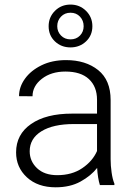

<svg xmlns="http://www.w3.org/2000/svg" viewBox="-20 -797 576 827"><path d="M410.2 0Q405.8 -13.7 402.6 -33.4Q399.4 -53.2 398.4 -73.7Q372.1 -40 327.1 -15.1Q282.2 9.8 219.7 9.8Q142.6 9.8 95.9 -33.2Q49.3 -76.2 49.3 -140.6Q49.3 -218.3 113.8 -262.9Q178.2 -307.6 290 -307.6H397.9V-367.2Q397.9 -423.8 363 -456.3Q328.1 -488.8 261.7 -488.8Q200.2 -488.8 160.2 -457.5Q120.1 -426.3 120.1 -382.3L62 -382.8Q62 -422.4 87.4 -457.8Q112.8 -493.2 158.4 -515.6Q204.1 -538.1 264.6 -538.1Q349.1 -538.1 402.8 -495.1Q456.5 -452.1 456.5 -366.2V-110.8Q456.5 -83.5 460.7 -54.2Q464.8 -24.9 472.7 -6.3V0ZM226.6 -42.5Q290 -42.5 334.5 -72.8Q378.9 -103 397.9 -146.5V-262.7H298.3Q208.5 -262.7 158.2 -231.4Q107.9 -200.2 107.9 -145.5Q107.9 -102.5 139.6 -72.5Q171.4 -42.5 226.6 -42.5ZM189.5 -684.1Q189.5 -723.1 216.6 -750.2Q243.7 -777.3 283.7 -777.3Q323.2 -777.3 350.6 -750.2Q377.9 -723.1 377.9 -684.1Q377.9 -644.5 350.6 -618.7Q323.2 -592.8 283.7 -592.8Q243.7 -592.8 216.6 -618.7Q189.5 -644.5 189.5 -684.1ZM226.6 -684.1Q226.6 -660.6 242.7 -644Q258.8 -627.4 283.7 -627.4Q308.6 -627.4 324.5 -643.8Q340.3 -660.2 340.3 -684.1Q340.3 -708.5 324.5 -725.3Q308.6 -742.2 283.7 -742.2Q258.8 -742.2 242.7 -725.3Q226.6 -708.5 226.6 -684.1Z"/></svg>

Font: Vazirmatn RD ExtraLight
Style: Regular
Weight: 200
Designer: Saber Rastikerdar
Foundry: Saber Rastikerdar
Version: Version 32.102